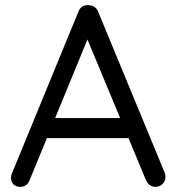

<svg xmlns="http://www.w3.org/2000/svg" viewBox="-20 -723 684 745"><path d="M330 -596 95 -24Q91 -12 81 -5Q71 2 60 2Q41 2 32 -8Q23 -18 23 -32Q22 -39 25 -47L284 -677Q289 -691 299.5 -697.5Q310 -704 323 -703Q336 -703 346.5 -696Q357 -689 361 -677L619 -53Q622 -45 622 -37Q622 -19 610 -8.5Q598 2 583 2Q571 2 561 -5Q551 -12 546 -25L308 -597ZM145 -187 179 -265H476L491 -187Z"/></svg>

Font: Quicksand Light Medium
Style: Regular
Weight: 500
Version: Version 3.006